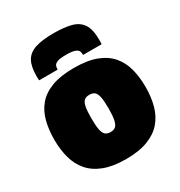

<svg xmlns="http://www.w3.org/2000/svg" viewBox="-184 -905 975 1041"><g transform="rotate(-30 304.0 -384.0)"><path d="M18 -276Q18 -338 31.5 -390Q45 -442 77 -480Q109 -518 164.5 -539Q220 -560 304 -560Q388 -560 443 -539Q498 -518 530.5 -480Q563 -442 576.5 -390Q590 -338 590 -276Q590 -213 575.5 -160.5Q561 -108 528 -70Q495 -32 440 -11Q385 10 304 10Q223 10 168 -11Q113 -32 80 -70Q47 -108 32.5 -160.5Q18 -213 18 -276ZM250 -276Q250 -230 255 -204.5Q260 -179 272 -169Q284 -159 304 -159Q324 -159 335.5 -169Q347 -179 352.5 -204.5Q358 -230 358 -276Q358 -322 353 -347Q348 -372 336.5 -382Q325 -392 304 -392Q283 -392 271.5 -382Q260 -372 255 -347Q250 -322 250 -276ZM303 -778Q368 -778 412 -766.5Q456 -755 478 -722Q500 -689 500 -625Q500 -618 500 -610.5Q500 -603 499 -596H383Q383 -597 383 -598Q383 -599 383 -601Q383 -610 379 -620Q375 -630 358 -636.5Q341 -643 303 -643Q265 -643 248.5 -636.5Q232 -630 228 -620Q224 -610 224 -601Q224 -599 224 -598Q224 -597 224 -596H108Q107 -603 107 -610.5Q107 -618 107 -625Q107 -683 126 -716.5Q145 -750 188 -764Q231 -778 303 -778Z"/></g></svg>

Font: Georama Black
Style: Regular
Weight: 900
Designer: Jean-Baptiste Levee
Foundry: Production Type
Version: Version 1.001